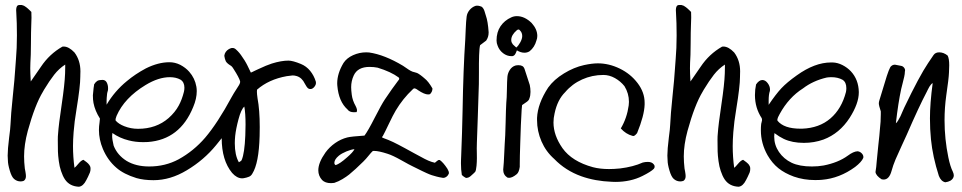

<svg xmlns="http://www.w3.org/2000/svg" viewBox="-20 -703 3801 759"><path d="M50.3 -681.6Q54.2 -684.1 66.4 -683.1Q70.8 -682.1 75 -680.2Q79.1 -678.2 83.5 -674.6Q87.9 -670.9 90.1 -669.2Q92.3 -667.5 97.7 -662.1Q103 -656.7 104 -655.8Q104 -652.3 104.2 -644.8Q104.5 -637.2 104.5 -633.3Q104.5 -623.5 103.5 -602.1Q102.5 -580.6 102.3 -530.5Q102.1 -480.5 100.1 -454.6Q99.6 -447.3 99.6 -433.1Q99.6 -415 101.6 -380.9Q109.4 -391.6 142.1 -439.5Q175.3 -489.3 226.6 -518.6Q228.5 -519 231.9 -519Q252 -519 274.4 -495.6Q297.9 -464.4 297.9 -420.9Q297.9 -417 297.6 -409.7Q297.4 -402.3 297.4 -398.9Q297.4 -362.3 282.7 -272.5Q273.9 -220.2 271 -180.7Q268.6 -149.9 268.6 -125.5Q268.6 -83 274.4 -39.6Q279.3 -43 289.8 -55.7Q300.3 -68.4 309.6 -71.3Q311 -70.3 315.7 -66.9Q320.3 -63.5 322.5 -61.8Q324.7 -60.1 328.1 -56.9Q331.5 -53.7 333.5 -50.5Q335.4 -47.4 336.9 -43.9Q337.9 -41 337.9 -35.2Q337.9 -27.8 335.4 -21Q333 -14.2 327.9 -4.2Q322.8 5.9 321.3 8.8Q309.1 33.2 292 35.2Q255.4 33.7 236.8 6.3Q228 -6.8 221.2 -27.3Q215.3 -44.4 212.4 -66.4Q209.5 -88.4 209 -104Q208.5 -119.6 208.5 -149.9Q208.5 -165.5 209.5 -173.3Q211.9 -210 223.9 -290Q235.8 -370.1 237.3 -412.6Q237.8 -420.9 237.8 -437.5V-447.8Q212.9 -431.6 194.1 -407.5Q175.3 -383.3 154.3 -348.6Q151.4 -343.3 149.9 -340.8Q118.2 -288.6 89.8 -185.5Q75.2 -130.9 75.2 -85Q75.2 -62.5 78.1 -37.1Q78.6 -34.7 80.6 -23.7Q82.5 -12.7 82.5 -6.8Q82.5 5.9 74.2 11.7Q67.9 14.2 61.5 14.2Q46.9 14.2 35.6 4.4Q25.9 -3.9 18.6 -28.8Q11.2 -53.7 11.2 -69.3Q10.3 -80.1 10.3 -87.9Q10.3 -112.3 16.1 -159.2Q21 -195.3 21.5 -210.9Q22.9 -249 30.5 -321.5Q38.1 -394 40 -427.7Q41 -442.4 43.2 -470.9Q45.4 -499.5 45.9 -513.7Q46.9 -541 46.9 -563Q46.9 -613.8 44.4 -652.8Q42 -676.3 50.3 -681.6Z M856.4 -156.7Q837.4 -133.3 834 -128.9Q786.1 -70.3 718.3 -29.8Q653.3 9.3 586.9 9.3Q548.3 9.3 519.5 1Q468.8 -14.6 439.9 -40Q405.8 -69.3 386.7 -114.3Q371.1 -151.4 371.1 -189Q371.1 -203.6 373.5 -218.8Q375 -229 375 -234.4Q355.5 -265.1 349.6 -295.9Q347.2 -308.1 347.2 -326.2Q348.1 -341.3 350.1 -355.5Q350.6 -358.4 351.1 -361.8Q351.6 -365.2 351.8 -366.9Q352.1 -368.7 352.1 -369.6Q357.9 -378.9 364.5 -383.1Q371.1 -387.2 385.7 -387.2Q397 -386.7 402.1 -376.7Q407.2 -366.7 407.2 -354Q407.2 -346.7 406.2 -343.8Q402.8 -335 401.9 -316.9Q401.9 -314.9 401.6 -310.3Q401.4 -305.7 401.4 -303.2V-289.1Q433.1 -342.8 481.4 -382.3Q514.6 -410.2 556.6 -432.6Q605.5 -457 649.9 -457Q671.9 -457 692.4 -446.8Q713.9 -435.5 728 -419.4Q750.5 -394 756.3 -360.4Q757.8 -351.6 757.8 -342.8Q757.8 -313 743.7 -279.8Q691.4 -150.9 564.5 -141.6Q558.1 -141.1 545.9 -141.1Q515.1 -141.1 489.3 -147.9Q453.1 -156.7 424.3 -177.2Q423.3 -170.4 423.3 -166Q423.3 -152.3 429.2 -127.4Q443.8 -89.8 480.5 -66.9Q517.1 -44.9 569.8 -44.9Q633.3 -44.9 686 -73.2Q745.6 -106 791 -158.7Q839.8 -215.8 896 -319.8Q900.4 -328.6 920.9 -360.4Q930.7 -374.5 929.2 -381.8Q924.8 -397 903.8 -429.7Q899.4 -437 896.5 -439.9Q893.1 -443.4 889.2 -445.3Q877 -453.1 872.6 -460.9Q870.1 -466.8 869.1 -470.7Q867.7 -476.6 866.7 -482.4Q868.7 -499.5 885.3 -509.3Q901.9 -518.6 913.6 -506.8Q926.8 -495.1 938 -477.5Q943.8 -469.2 947 -464.1Q950.2 -459 953.4 -453.1Q956.5 -447.3 958 -444.3Q959.5 -441.4 963.9 -432.1Q968.3 -422.9 971.7 -416Q974.1 -417 978.3 -418.9Q982.4 -420.9 989 -424.1Q995.6 -427.2 1001 -429.7Q1034.2 -445.3 1054.2 -451.7Q1091.8 -463.4 1120.1 -463.4Q1137.2 -463.4 1169.4 -450.2Q1190.9 -441.4 1206.1 -422.9Q1221.2 -404.3 1228.5 -380.4Q1231.4 -368.7 1220.7 -357.4Q1210 -346.7 1198.2 -353.5Q1191.9 -358.9 1185.1 -372.1Q1173.8 -396 1152.8 -402.3Q1144.5 -404.8 1136.7 -404.8Q1134.8 -404.8 1113.3 -401.9Q1042.5 -389.2 996.1 -348.6Q995.6 -346.2 995.6 -340.3Q995.6 -332 998 -314.9Q1006.8 -268.1 1006.8 -200.7Q1006.8 -177.2 1006.3 -165Q1003.4 -57.6 977.5 -16.6Q972.7 -7.8 964.4 -4.4Q955.1 -0.5 942.9 1.5Q941.9 1.5 940.2 1.7Q938.5 2 937.5 2Q916.5 2 897.5 -19.5Q856.4 -69.3 856.4 -156.7ZM909.7 -165.5Q908.2 -150.4 908.2 -136.7Q908.2 -89.4 924.3 -61.5Q934.6 -66.9 935.5 -70.8Q946.8 -97.2 949.7 -167Q950.7 -198.2 950.7 -210.4Q950.7 -255.4 945.8 -281.7Q933.1 -270.5 922.9 -231.9Q912.6 -193.4 909.7 -165.5ZM555.2 -366.7Q471.7 -315.9 440.9 -245.1Q436 -233.9 437 -226.6Q448.7 -212.9 471.2 -204.1Q497.1 -193.8 525.9 -193.8Q597.7 -193.8 646.5 -236.3Q672.4 -259.3 686.5 -285.6Q699.2 -308.6 707 -339.8Q709 -347.7 709 -356.4Q709 -378.4 693.4 -388.2Q675.8 -397.9 651.4 -397.9Q606.4 -397.9 555.2 -366.7Z M1337.9 -454.1Q1350.6 -473.6 1375.7 -484.9Q1400.9 -496.1 1427.2 -496.1Q1435.1 -496.1 1439 -495.6Q1500 -486.8 1573.2 -442.9Q1578.1 -439.9 1586.9 -433.6Q1595.7 -427.2 1603.3 -423.1Q1610.8 -418.9 1618.7 -417.5Q1623 -416.5 1627.2 -415Q1631.3 -413.6 1636 -410.4Q1640.6 -407.2 1643.1 -405.5Q1645.5 -403.8 1650.9 -399.4Q1656.2 -395 1657.7 -393.6Q1673.3 -381.8 1689.5 -353.5Q1689.9 -340.8 1679.7 -330.6Q1674.8 -329.6 1672.4 -329.6Q1657.7 -329.6 1632.3 -346.7Q1631.8 -347.2 1630.1 -348.4Q1628.4 -349.6 1627.4 -350.1Q1626.5 -350.6 1624.8 -351.6Q1623 -352.5 1622.1 -352.8Q1621.1 -353 1619.4 -353.5Q1617.7 -354 1616.7 -353.5Q1615.7 -353 1614.3 -352.3Q1612.8 -351.6 1611.8 -350.1Q1572.3 -313 1544.4 -266.1Q1534.2 -249 1517.3 -213.6Q1500.5 -178.2 1493.7 -166Q1491.7 -163.6 1491 -162.4Q1490.2 -161.1 1490.7 -160.2Q1491.2 -159.2 1491.7 -158.9Q1492.2 -158.7 1494.1 -158Q1496.1 -157.2 1497.1 -156.7Q1515.1 -150.4 1534.2 -141.4Q1553.2 -132.3 1583 -116Q1612.8 -99.6 1618.2 -96.7Q1625.5 -93.3 1642.8 -83.5Q1660.2 -73.7 1673.1 -68.1Q1686 -62.5 1699.2 -59.6Q1700.7 -60.5 1704.6 -64.2Q1708.5 -67.9 1711.7 -69.6Q1714.8 -71.3 1718.8 -70.3Q1732.9 -60.1 1748.5 -36.1Q1749 -34.7 1751 -31Q1752.9 -27.3 1753.7 -25.1Q1754.4 -22.9 1754.6 -19.8Q1754.9 -16.6 1752.9 -14.2Q1749.5 -6.8 1742.2 -2.7Q1734.9 1.5 1727.5 -0.5Q1717.3 -2 1706.3 -4.9Q1695.3 -7.8 1687.5 -10.3Q1679.7 -12.7 1666.7 -18.6Q1653.8 -24.4 1648.9 -26.9Q1644 -29.3 1628.7 -36.9Q1613.3 -44.4 1610.4 -45.9Q1601.6 -49.8 1566.9 -69.3Q1532.2 -88.9 1511.7 -95.2Q1477.1 -106.4 1459.5 -106.4H1454.1Q1448.7 -102.1 1434.1 -84Q1422.4 -68.8 1386.2 -35.6Q1370.1 -21 1360.1 -12.9Q1350.1 -4.9 1334 4.9Q1317.9 14.6 1301.3 20Q1293.5 21 1288.6 21Q1265.6 21 1253.4 8.8Q1238.3 -7.8 1238.3 -29.8Q1238.3 -60.1 1266.6 -100.1Q1282.2 -121.6 1304.9 -137.5Q1327.6 -153.3 1353 -159.7Q1369.1 -163.6 1420.9 -167Q1435.1 -186 1461.4 -237.8Q1487.8 -289.6 1501.5 -310.1Q1531.7 -355 1550.8 -379.9Q1551.3 -380.9 1553.7 -383.8Q1556.2 -386.7 1557.1 -388.2Q1558.1 -389.6 1558.1 -392.3Q1558.1 -395 1555.7 -397Q1525.4 -419.4 1472.7 -435.5Q1457.5 -438.5 1440.9 -438.5Q1394 -438.5 1378.4 -404.8Q1368.2 -382.8 1368.2 -358.4Q1368.2 -346.2 1370.6 -328.1Q1373.5 -305.7 1385.7 -284.2Q1394.5 -267.6 1389.6 -259.8Q1386.2 -259.3 1379.4 -259.3Q1361.3 -259.3 1354 -270Q1318.8 -301.3 1313.5 -364.3Q1313.5 -365.7 1313.2 -368.7Q1313 -371.6 1313 -373.5Q1313 -412.6 1337.9 -454.1ZM1307.1 -50.3Q1323.7 -55.7 1351.6 -80.6Q1375.5 -101.1 1381.3 -113.3Q1368.7 -112.3 1349.6 -104.5Q1330.6 -96.7 1319.3 -87.4Q1301.8 -72.8 1301.8 -59.1Q1301.8 -52.7 1307.1 -50.3Z M1859.4 -679.7Q1869.6 -682.6 1884.3 -676.3Q1889.2 -672.4 1892.1 -666.7Q1895 -661.1 1897.2 -652.6Q1899.4 -644 1900.9 -640.6Q1908.7 -618.7 1911.6 -576.2V-573.7Q1911.6 -556.6 1901.9 -542.5Q1896 -538.6 1877.9 -524.4Q1875 -514.2 1874 -484.4Q1873 -454.6 1873.3 -416.7Q1873.5 -378.9 1873 -370.6Q1871.6 -325.2 1868.7 -238Q1865.7 -150.9 1865.2 -139.2Q1864.7 -131.8 1864.7 -116.2Q1864.7 -109.9 1865 -97.2Q1865.2 -84.5 1865.2 -78.1Q1865.2 -63.5 1863.8 -47.9Q1861.8 -28.8 1858.9 -24.4Q1856 -20.5 1848.1 -13.7Q1847.2 -13.2 1844.7 -10.7Q1842.3 -8.3 1840.8 -7.1Q1839.4 -5.9 1836.2 -3.7Q1833 -1.5 1831.3 -1.2Q1829.6 -1 1826.2 0Q1822.8 1 1820.3 -0.5Q1813.5 -3.9 1805.7 -11.2Q1802.2 -32.2 1802.2 -57.6Q1802.2 -64.5 1802.5 -72Q1802.7 -79.6 1803.2 -88.9Q1803.7 -98.1 1803.7 -103.5Q1806.6 -170.4 1808.6 -264.2Q1811.5 -432.6 1819.3 -547.4Q1819.8 -552.2 1821 -586.2Q1822.3 -620.1 1824.7 -637.7Q1826.7 -651.9 1836.2 -663.3Q1845.7 -674.8 1859.4 -679.7Z M2001 -634.3Q2011.2 -639.2 2023.4 -639.2Q2053.7 -639.2 2081.5 -612.3Q2104 -587.4 2104 -561Q2104 -551.3 2100.6 -543Q2093.3 -516.1 2073.7 -500.5Q2064.5 -494.6 2053.2 -494.6Q2038.6 -494.6 2023.4 -503.9Q2022.9 -502.9 2021.5 -499.3Q2020 -495.6 2019.3 -494.1Q2018.6 -492.7 2017.1 -489.7Q2015.6 -486.8 2014.2 -485.6Q2012.7 -484.4 2010.5 -482.9Q2008.3 -481.4 2005.4 -481H2002Q1983.9 -481 1968.8 -492.7Q1953.6 -504.4 1947.3 -522Q1942.9 -532.2 1942.9 -543Q1942.9 -576.2 1958.7 -599.4Q1974.6 -622.6 2001 -634.3ZM2017.1 -443.8Q2022.9 -445.3 2029.8 -445.3Q2048.3 -445.3 2053.2 -431.6Q2055.7 -425.3 2074.2 -367.2Q2077.1 -354 2077.1 -339.8Q2077.1 -324.7 2072.8 -314Q2071.3 -305.7 2058.8 -297.9Q2046.4 -290 2043.9 -287.6Q2042 -272.9 2041 -246.3Q2040 -219.7 2039.1 -209.5Q2038.6 -190.4 2036.6 -136.5Q2034.7 -82.5 2034.7 -53.2V-43.5Q2031.7 -22 2022.9 -14.6Q2005.4 0 1992.2 0Q1990.7 0 1985.8 -1Q1969.2 -11.7 1969.2 -32.7Q1969.2 -36.1 1969.7 -38.1Q1971.7 -56.6 1973.1 -91.6Q1974.6 -126.5 1975.1 -132.8Q1977.5 -162.1 1978.8 -218Q1980 -273.9 1981.4 -296.4Q1983.4 -314.5 1983.9 -348.9Q1984.4 -383.3 1985.8 -399.4Q1987.3 -414.6 1995.6 -427Q2003.9 -439.5 2017.1 -443.8ZM2022.5 -583Q2001 -564.5 2001 -544.9Q2001 -539.1 2003.2 -534.4Q2005.4 -529.8 2007.6 -527.3Q2009.8 -524.9 2014.4 -521Q2019 -517.1 2021 -515.1Q2029.3 -522 2036.9 -535.9Q2044.4 -549.8 2044.4 -560.5Q2044.4 -573.7 2036.1 -582Q2030.8 -590.3 2022.5 -583Z M2528.3 -296.9Q2528.3 -296.9 2528.3 -289.6Q2526.9 -246.1 2498.5 -176.8Q2498 -176.3 2496.3 -174.3Q2494.6 -172.4 2494.1 -171.9Q2493.7 -171.4 2491.9 -169.7Q2490.2 -168 2489.3 -167.5Q2488.3 -167 2486.3 -166Q2484.4 -165 2483.4 -165.5Q2482.4 -166 2480 -166Q2454.1 -172.9 2434.1 -195.3Q2458.5 -236.3 2465.3 -286.1Q2466.3 -295.9 2466.3 -300.3Q2466.3 -333.5 2448.7 -362.3Q2433.1 -381.8 2410.9 -394.3Q2388.7 -406.7 2365.2 -406.7Q2320.8 -406.7 2281.2 -388.9Q2241.7 -371.1 2214.4 -338.9Q2183.6 -308.6 2172.4 -254.9Q2168 -236.3 2168 -218.8Q2168 -168 2203.6 -117.2Q2241.2 -64.5 2324.2 -42Q2352.1 -34.7 2387.7 -34.7Q2406.7 -34.7 2431.2 -37.1Q2483.4 -43.5 2521 -60.5Q2530.8 -63 2541 -63Q2557.1 -63 2564.5 -53.2Q2567.9 -49.8 2567.9 -44.4Q2567.9 -39.1 2564.5 -35.6Q2553.7 -24.4 2519.5 -7.3Q2472.7 16.1 2412.6 16.1Q2410.2 16.1 2405.3 15.9Q2400.4 15.6 2397.9 15.6Q2332.5 13.2 2277.8 -6.3Q2215.3 -28.8 2170.9 -74.7Q2138.2 -103.5 2120.6 -144Q2103 -184.6 2103 -228.5V-236.8Q2105.5 -293.5 2147 -356.9Q2169.9 -388.7 2209.5 -412.8Q2249 -437 2289.1 -445.8Q2320.8 -452.6 2343.3 -452.6Q2387.2 -452.6 2429.9 -431.9Q2472.7 -411.1 2500.5 -374.5Q2528.3 -337.9 2528.3 -296.9Z M2658.2 -681.6Q2662.1 -684.1 2674.3 -683.1Q2678.7 -682.1 2682.9 -680.2Q2687 -678.2 2691.4 -674.6Q2695.8 -670.9 2698 -669.2Q2700.2 -667.5 2705.6 -662.1Q2710.9 -656.7 2711.9 -655.8Q2711.9 -652.3 2712.2 -644.8Q2712.4 -637.2 2712.4 -633.3Q2712.4 -623.5 2711.4 -602.1Q2710.4 -580.6 2710.2 -530.5Q2710 -480.5 2708 -454.6Q2707.5 -447.3 2707.5 -433.1Q2707.5 -415 2709.5 -380.9Q2717.3 -391.6 2750 -439.5Q2783.2 -489.3 2834.5 -518.6Q2836.4 -519 2839.8 -519Q2859.9 -519 2882.3 -495.6Q2905.8 -464.4 2905.8 -420.9Q2905.8 -417 2905.5 -409.7Q2905.3 -402.3 2905.3 -398.9Q2905.3 -362.3 2890.6 -272.5Q2881.8 -220.2 2878.9 -180.7Q2876.5 -149.9 2876.5 -125.5Q2876.5 -83 2882.3 -39.6Q2887.2 -43 2897.7 -55.7Q2908.2 -68.4 2917.5 -71.3Q2918.9 -70.3 2923.6 -66.9Q2928.2 -63.5 2930.4 -61.8Q2932.6 -60.1 2936 -56.9Q2939.5 -53.7 2941.4 -50.5Q2943.4 -47.4 2944.8 -43.9Q2945.8 -41 2945.8 -35.2Q2945.8 -27.8 2943.4 -21Q2940.9 -14.2 2935.8 -4.2Q2930.7 5.9 2929.2 8.8Q2917 33.2 2899.9 35.2Q2863.3 33.7 2844.7 6.3Q2835.9 -6.8 2829.1 -27.3Q2823.2 -44.4 2820.3 -66.4Q2817.4 -88.4 2816.9 -104Q2816.4 -119.6 2816.4 -149.9Q2816.4 -165.5 2817.4 -173.3Q2819.8 -210 2831.8 -290Q2843.8 -370.1 2845.2 -412.6Q2845.7 -420.9 2845.7 -437.5V-447.8Q2820.8 -431.6 2802 -407.5Q2783.2 -383.3 2762.2 -348.6Q2759.3 -343.3 2757.8 -340.8Q2726.1 -288.6 2697.8 -185.5Q2683.1 -130.9 2683.1 -85Q2683.1 -62.5 2686 -37.1Q2686.5 -34.7 2688.5 -23.7Q2690.4 -12.7 2690.4 -6.8Q2690.4 5.9 2682.1 11.7Q2675.8 14.2 2669.4 14.2Q2654.8 14.2 2643.6 4.4Q2633.8 -3.9 2626.5 -28.8Q2619.1 -53.7 2619.1 -69.3Q2618.2 -80.1 2618.2 -87.9Q2618.2 -112.3 2624 -159.2Q2628.9 -195.3 2629.4 -210.9Q2630.9 -249 2638.4 -321.5Q2646 -394 2647.9 -427.7Q2648.9 -442.4 2651.1 -470.9Q2653.3 -499.5 2653.8 -513.7Q2654.8 -541 2654.8 -563Q2654.8 -613.8 2652.3 -652.8Q2649.9 -676.3 2658.2 -681.6Z M3271.5 -456.1Q3291 -455.6 3310.3 -445.8Q3329.6 -436 3343.8 -420.9Q3374 -388.2 3375 -339.4V-337.9Q3375 -293.9 3338.9 -237.3Q3298.8 -175.3 3235.4 -151.4Q3198.7 -138.2 3157.7 -138.2Q3111.8 -138.2 3078.6 -153.8Q3061 -162.1 3041.5 -176.8Q3040.5 -167 3040.5 -163.1Q3040.5 -129.9 3059.3 -102.3Q3078.1 -74.7 3109.4 -59.6Q3140.6 -44.9 3189.5 -44.9Q3213.9 -44.9 3235.8 -48.8Q3293.5 -60.1 3331.1 -87.4Q3354 -104.5 3370.1 -105Q3379.4 -104 3386.2 -97.2Q3393.1 -90.3 3393.1 -82Q3393.1 -81.5 3392.8 -80.3Q3392.6 -79.1 3392.6 -78.6Q3385.7 -62.5 3360.4 -43Q3298.8 2 3229 7.8Q3219.7 8.8 3202.1 8.8Q3157.2 8.8 3118.2 -4.9Q3082 -18.1 3057.1 -38.1Q3032.2 -58.1 3014.2 -89.4Q2987.8 -136.2 2987.8 -188Q2987.8 -202.6 2988.8 -210.4Q2988.8 -213.4 2990.5 -219Q2992.2 -224.6 2992.4 -227.5Q2992.7 -230.5 2991.2 -235.8Q2964.4 -276.4 2964.4 -327.1Q2964.4 -348.6 2968.8 -369.1Q2980.5 -386.7 2993.7 -386.7Q3005.4 -386.7 3014.6 -374.5Q3023.9 -362.3 3023.9 -349.1Q3023.9 -345.2 3023.4 -343.3Q3018.6 -329.6 3018.6 -305.7V-296.9V-288.6Q3046.9 -330.6 3068.8 -354Q3090.8 -377.4 3129.4 -404.8Q3200.7 -456.1 3265.1 -456.1ZM3248 -396.5Q3193.8 -383.8 3154.3 -353.5Q3098.1 -317.9 3062.5 -252.9Q3061.5 -251 3059.1 -246.3Q3056.6 -241.7 3055.7 -239.7Q3054.7 -237.8 3053.5 -232.9Q3052.2 -228 3053.7 -225.6Q3079.1 -194.3 3144.5 -194.3H3150.9Q3218.8 -196.8 3262.9 -234.9Q3307.1 -272.9 3324.2 -339.4Q3325.7 -346.7 3325.7 -354.5Q3325.7 -378.4 3310.5 -387.7Q3292 -397.9 3266.6 -397.9Q3257.3 -397.9 3248 -396.5Z M3670.4 -485.4Q3677.7 -496.1 3692.9 -496.1Q3710.4 -496.1 3726.1 -483.4Q3732.4 -471.7 3732.4 -444.8Q3732.4 -432.6 3731.4 -416Q3730.5 -391.6 3720.7 -325.7Q3713.9 -276.9 3713.9 -228Q3713.9 -153.3 3729 -80.6Q3736.3 -44.9 3746.6 -24.4Q3750.5 -15.6 3750.5 -9.8Q3750.5 2.9 3737.3 11.2Q3728.5 16.1 3716.8 17.6Q3699.7 13.7 3691.4 -7.8Q3667 -83.5 3660.2 -152.3Q3656.2 -191.9 3656.2 -234.9Q3656.2 -293.9 3667 -374.5Q3663.6 -373 3659.9 -368.4Q3656.2 -363.8 3654.1 -360.4Q3651.9 -356.9 3648.2 -349.4Q3644.5 -341.8 3644 -340.8Q3612.3 -280.8 3564.5 -170.4Q3558.1 -155.8 3544.2 -126.2Q3530.3 -96.7 3520.3 -73Q3510.3 -49.3 3504.4 -27.3Q3495.1 6.8 3473.1 6.8Q3471.2 6.8 3465.3 5.9Q3442.9 -8.3 3440.9 -22.9Q3444.3 -42 3445.8 -65.4Q3447.3 -86.4 3452.1 -128.9Q3457 -171.4 3458.5 -193.8Q3461.9 -220.7 3461.9 -251.5V-262.7Q3454.1 -286.1 3454.1 -294.4Q3454.1 -299.8 3456.5 -307.1Q3460 -318.4 3466.8 -340.8Q3473.6 -363.3 3477.1 -374.5Q3495.6 -438 3503.4 -441.9Q3509.3 -447.3 3518.1 -447.3Q3519 -447.3 3541 -442.9Q3549.3 -441.9 3554.4 -434.8Q3559.6 -427.7 3557.1 -419.9Q3557.1 -411.1 3554.4 -399.2Q3551.8 -387.2 3547.9 -372.6Q3543.9 -357.9 3542.5 -351.1Q3530.8 -296.9 3521.5 -215.8Q3525.4 -218.3 3530.5 -226.8Q3535.6 -235.4 3539.6 -243.4Q3543.5 -251.5 3548.3 -263.4Q3553.2 -275.4 3554.7 -277.8Q3614.3 -402.3 3648.9 -453.6Q3668.5 -481.9 3670.4 -485.4Z"/></svg>

Font: Avessa
Style: Medium
Weight: 500
Designer: Arman Khorramak
Foundry: Arman Khorramak
Version: Version 1.000; ttfautohint (v1.8.1)